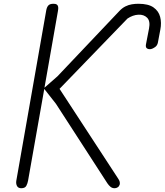

<svg xmlns="http://www.w3.org/2000/svg" viewBox="-20 -999 874 1019"><path d="M93 0Q76.5 0 70.2 -12Q64 -24 66.5 -39.5L225.5 -944.5Q228.5 -961 236.5 -970Q244.5 -979 264 -979Q276 -979 281.8 -974.8Q287.5 -970.5 288.8 -962Q290 -953.5 287.5 -940.5L216 -533.5L285 -594L613 -940Q628.5 -956.5 645.5 -965Q662.5 -973.5 680 -976.2Q697.5 -979 714.5 -979Q767 -979 794.5 -959.8Q822 -940.5 830 -909.2Q838 -878 831 -842L818 -773Q815 -757.5 803 -749Q791 -740.5 781.5 -738.5Q769 -736.5 760.5 -741.8Q752 -747 754.5 -762.5L771 -848Q778.5 -887 761 -904.8Q743.5 -922.5 714.2 -921Q685 -919.5 656.5 -900.5L296 -527.5L606.5 -52Q613.5 -42 615.2 -34.5Q617 -27 615.5 -20Q612.5 -10 604.8 -5Q597 0 588.5 0Q575.5 0 566.5 -7.5Q557.5 -15 550 -26L277 -448L215 -527L129 -40.5Q126.5 -26 119.8 -13Q113 0 93 0Z"/></svg>

Font: Edu QLD Hand
Style: Regular
Weight: 400
Designer: Tina and Corey Anderson, Eben Sorkin
Foundry: Sorkin Type Co.
Version: Version 2.000